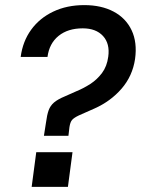

<svg xmlns="http://www.w3.org/2000/svg" viewBox="-20 -732 552 752"><path d="M152 -200 160 -251Q164 -282 170.5 -300Q177 -318 191.5 -330.5Q206 -343 235 -355L280 -375Q307 -386 333.5 -403Q360 -420 379.5 -446Q399 -472 404 -510Q411 -561 383.5 -591Q356 -621 304 -621Q246 -621 209.5 -591.5Q173 -562 166 -509H61Q69 -570 102 -615.5Q135 -661 188.5 -686.5Q242 -712 310 -712Q377 -712 425 -686.5Q473 -661 495.5 -613.5Q518 -566 509 -501Q499 -434 456 -384.5Q413 -335 350 -307L289 -280Q270 -271 262.5 -262.5Q255 -254 252 -234L248 -200ZM104 0 122 -136H264L246 0Z"/></svg>

Font: Host Grotesk Medium
Style: Italic
Weight: 500
Italic angle: -8°
Designer: Doğukan Karapınar based on Poppins by Indian Type Foundry, Jonny Pinhorn
Foundry: Element Type
Version: Version 1.001; ttfautohint (v1.8.4.7-5d5b)